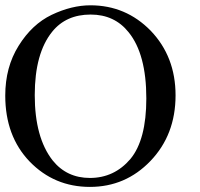

<svg xmlns="http://www.w3.org/2000/svg" viewBox="-20 -697 762 731"><path d="M324.2 -676.8Q459 -676.8 553.7 -580.1Q648.4 -481.4 648.4 -334Q648.4 -183.6 552.7 -84Q458 14.6 322.3 14.6Q186.5 14.6 92.8 -82Q0 -178.7 0 -333Q0 -441.4 50.8 -522.5Q101.6 -604.5 176.8 -640.6Q252.9 -676.8 324.2 -676.8ZM325.2 -641.6Q231.4 -641.6 178.7 -576.2Q112.3 -494.1 112.3 -335Q112.3 -172.9 180.7 -85.9Q234.4 -19.5 322.3 -19.5Q415 -19.5 476.6 -91.8Q537.1 -165 537.1 -322.3Q537.1 -491.2 469.7 -574.2Q416 -641.6 325.2 -641.6Z"/></svg>

Font: Griech2
Style: Regular
Weight: 400
Version: 001.007